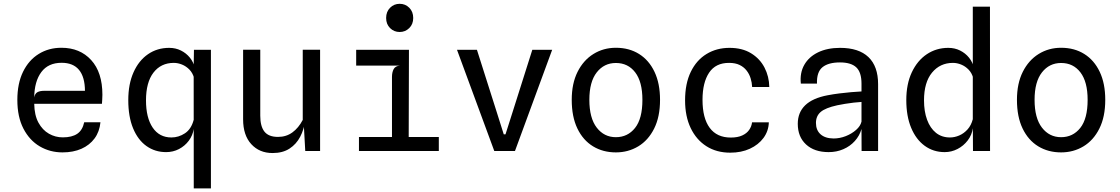

<svg xmlns="http://www.w3.org/2000/svg" viewBox="-20 -814 6040 1035"><path d="M317 7.5Q249.5 7.5 194.2 -25Q139 -57.5 106.2 -120.8Q73.5 -184 73.5 -275.5Q73.5 -364 104.2 -427Q135 -490 188.8 -523.2Q242.5 -556.5 311 -556.5Q411 -556.5 471.5 -490.2Q532 -424 532 -303Q532 -287 531 -276.5Q530 -266 529.5 -254.5H164.5Q165.5 -193 187.2 -153Q209 -113 243.8 -93.2Q278.5 -73.5 318.5 -73.5Q367.5 -73.5 396 -92.5Q424.5 -111.5 434 -155H521.5Q516.5 -104 489.8 -67.8Q463 -31.5 419 -12Q375 7.5 317 7.5ZM164.5 -289Q168.5 -310 182 -317.2Q195.5 -324.5 218.5 -324.5H438Q437.5 -399 406 -437.2Q374.5 -475.5 312 -475.5Q240 -475.5 202.8 -425.5Q165.5 -375.5 164.5 -289Z M1024.5 201.5 1024 -449.5 1025.5 -545.5H1117V201.5ZM875.5 6Q815.5 6 769.5 -26.8Q723.5 -59.5 697.5 -122.2Q671.5 -185 671.5 -274.5Q671.5 -361 699.8 -424.2Q728 -487.5 777.8 -521.8Q827.5 -556 892 -556Q926.5 -556 955.2 -541.8Q984 -527.5 1003.8 -503Q1023.5 -478.5 1030.5 -446.5L1059.5 -430L1026.5 -392.5Q1019 -420.5 1001.2 -438.8Q983.5 -457 961.2 -466Q939 -475 917 -475Q847.5 -475 807.2 -422.5Q767 -370 767 -273Q767 -179.5 803 -126.2Q839 -73 904 -73Q943 -73 977 -95.5Q1011 -118 1024 -167.5L1029 -138L1024.5 -119.5Q1019 -84 997.8 -55.5Q976.5 -27 944.8 -10.5Q913 6 875.5 6Z M1449.5 11Q1378.5 11 1334.5 -37Q1290.5 -85 1290.5 -171V-546H1383V-190Q1383 -133 1405.5 -104.5Q1428 -76 1478.5 -76Q1523 -76 1556.2 -100.2Q1589.5 -124.5 1612 -167.5V-546H1705.5V0H1625.5L1615 -189.5L1625 -164.5Q1619 -116.5 1598.2 -76.8Q1577.5 -37 1540.8 -13Q1504 11 1449.5 11Z M2093 -13V-399Q2093 -424 2102 -441.2Q2111 -458.5 2137 -460.5L2093 -477.5L2089.5 -520L2184.5 -545.5L2183 -13ZM1915 0V-75.5H2345.5V0ZM1900 -460.5V-545.5H2184.5L2161 -460.5ZM2134.5 -641.5Q2104 -641.5 2082.8 -662.5Q2061.5 -683.5 2061.5 -717Q2061.5 -751 2082.8 -772.2Q2104 -793.5 2134.5 -793.5Q2165 -793.5 2186.2 -772.2Q2207.5 -751 2207.5 -717Q2207.5 -683.5 2186 -662.5Q2164.5 -641.5 2134.5 -641.5Z M2644.5 0 2443.5 -545.5H2551L2657 -212L2695.5 -90H2705L2744 -212.5L2849.5 -545.5H2956.5L2756 0Z M3300 7.5Q3230.5 7.5 3176.8 -25.2Q3123 -58 3092.5 -121.2Q3062 -184.5 3062 -276Q3062 -364 3093.5 -426.8Q3125 -489.5 3179 -523Q3233 -556.5 3300 -556.5Q3371.5 -556.5 3425 -523Q3478.5 -489.5 3508.2 -426.8Q3538 -364 3538 -276Q3538 -184 3506.2 -120.8Q3474.5 -57.5 3420.5 -25Q3366.5 7.5 3300 7.5ZM3300 -74.5Q3363.5 -74.5 3403.2 -124.2Q3443 -174 3443 -276Q3443 -373 3404.2 -423.8Q3365.5 -474.5 3300 -474.5Q3236.5 -474.5 3196.8 -423.8Q3157 -373 3157 -276Q3157 -177.5 3196.8 -126Q3236.5 -74.5 3300 -74.5Z M3916.5 9Q3842.5 9 3788 -25.8Q3733.5 -60.5 3703.2 -123.8Q3673 -187 3673 -273Q3673 -363.5 3703.8 -426.8Q3734.5 -490 3788.8 -523Q3843 -556 3912.5 -556Q3981 -556 4028.5 -527Q4076 -498 4101 -450Q4126 -402 4127 -345H4034.5Q4033.5 -369 4026.2 -392.2Q4019 -415.5 4004.2 -434.2Q3989.5 -453 3966.5 -464Q3943.5 -475 3910.5 -475Q3838 -475.5 3802.5 -422.2Q3767 -369 3767 -276Q3767 -177 3805.8 -124.8Q3844.5 -72.5 3919.5 -72.5Q3956.5 -72.5 3981 -83.8Q4005.5 -95 4018.5 -113.8Q4031.5 -132.5 4034 -154.5H4124.5Q4123 -107.5 4095.8 -70.5Q4068.5 -33.5 4022.2 -12.2Q3976 9 3916.5 9Z M4447 6Q4370 6 4325.2 -35.2Q4280.5 -76.5 4280.5 -146.5Q4280.5 -207.5 4320.2 -246.2Q4360 -285 4441.5 -300.5Q4473 -306.5 4505.5 -310.5Q4538 -314.5 4568.5 -317.2Q4599 -320 4624 -321V-363Q4624 -424.5 4595.8 -451Q4567.5 -477.5 4508 -477.5Q4445.5 -477.5 4413.8 -451.8Q4382 -426 4384 -363.5H4297Q4291 -421.5 4315.8 -464.8Q4340.5 -508 4390.2 -532Q4440 -556 4508.5 -556Q4609.5 -556 4661.5 -506.2Q4713.5 -456.5 4713.5 -360V0H4624.5L4624 -118.5Q4613.5 -82 4588 -53.8Q4562.5 -25.5 4526.2 -9.8Q4490 6 4447 6ZM4473.5 -67.5Q4507 -67.5 4539.2 -80.2Q4571.5 -93 4595 -113.8Q4618.5 -134.5 4624 -158.5V-264.5Q4606 -263.5 4582.2 -260.8Q4558.5 -258 4535 -254.2Q4511.5 -250.5 4493.5 -246.5Q4429.5 -232.5 4404 -210.5Q4378.5 -188.5 4378.5 -151.5Q4378.5 -112.5 4403.2 -90.2Q4428 -68 4473.5 -67.5Z M5072.5 6Q5011.5 6 4964.8 -28Q4918 -62 4891.8 -124.8Q4865.5 -187.5 4865.5 -274.5Q4865.5 -361 4895.2 -424.2Q4925 -487.5 4976.2 -521.8Q5027.5 -556 5092 -556Q5126.5 -556 5155.2 -541.8Q5184 -527.5 5203.8 -503Q5223.5 -478.5 5230.5 -446.5L5259.5 -430L5226.5 -392.5Q5219 -420.5 5201.2 -438.8Q5183.5 -457 5161.2 -466Q5139 -475 5117 -475Q5047.5 -475 5004.2 -422.5Q4961 -370 4961 -273Q4961 -213.5 4977.5 -168.5Q4994 -123.5 5025.2 -98.2Q5056.5 -73 5101 -73Q5126 -73 5151 -83.8Q5176 -94.5 5195.8 -116.5Q5215.5 -138.5 5224 -171.5L5229 -142L5224.5 -123.5Q5219 -86 5196.5 -56.8Q5174 -27.5 5141.5 -10.8Q5109 6 5072.5 6ZM5225 0 5224 -171.5V-778H5316.5L5317 0Z M5700 7.5Q5630.5 7.5 5576.8 -25.2Q5523 -58 5492.5 -121.2Q5462 -184.5 5462 -276Q5462 -364 5493.5 -426.8Q5525 -489.5 5579 -523Q5633 -556.5 5700 -556.5Q5771.5 -556.5 5825 -523Q5878.5 -489.5 5908.2 -426.8Q5938 -364 5938 -276Q5938 -184 5906.2 -120.8Q5874.5 -57.5 5820.5 -25Q5766.5 7.5 5700 7.5ZM5700 -74.5Q5763.5 -74.5 5803.2 -124.2Q5843 -174 5843 -276Q5843 -373 5804.2 -423.8Q5765.5 -474.5 5700 -474.5Q5636.5 -474.5 5596.8 -423.8Q5557 -373 5557 -276Q5557 -177.5 5596.8 -126Q5636.5 -74.5 5700 -74.5Z"/></svg>

Font: Spline Sans Mono
Style: Regular
Weight: 400
Monospace: yes
Designer: Eben Sorkin, Mirko Velimirovic
Foundry: Sorkin Type
Version: Version 1.004